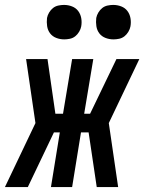

<svg xmlns="http://www.w3.org/2000/svg" viewBox="-56 -760 586 780"><path d="M-36 0 88 -260 50 -520H137L169 -298H200L237 -520H323L286 -298H310L417 -520H510L386 -260L424 0H337L304 -222H273L237 0H151L187 -222H163L57 0ZM405 -600Q388 -600 372.5 -606Q357 -612 347.5 -624.5Q338 -637 335.5 -653.5Q333 -670 335 -687Q337 -698 343.5 -709Q350 -720 359.5 -727.5Q369 -735 381 -737.5Q393 -740 404 -740Q421 -740 436.5 -734Q452 -728 461.5 -715.5Q471 -703 474 -686.5Q477 -670 474 -653Q472 -642 465.5 -631Q459 -620 449.5 -612.5Q440 -605 428 -602.5Q416 -600 405 -600ZM205 -600Q188 -600 172.5 -606Q157 -612 147.5 -624.5Q138 -637 135.5 -653.5Q133 -670 135 -687Q137 -698 143.5 -709Q150 -720 159.5 -727.5Q169 -735 181 -737.5Q193 -740 204 -740Q221 -740 236.5 -734Q252 -728 261.5 -715.5Q271 -703 274 -686.5Q277 -670 274 -653Q272 -642 265.5 -631Q259 -620 249.5 -612.5Q240 -605 228 -602.5Q216 -600 205 -600Z"/></svg>

Font: Iosevka Term Curly SmBd Obl
Style: Regular
Weight: 600
Italic angle: -9°
Designer: Belleve Invis
Foundry: Belleve Invis
Version: Version 32.3.0